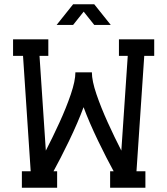

<svg xmlns="http://www.w3.org/2000/svg" viewBox="-20 -884 787 904"><path d="M664.6 0H498.5V-77.6H515.1Q483.9 -134.3 442.4 -219.7Q399.4 -309.1 373.5 -379.4Q347.7 -309.1 304.7 -219.7Q263.2 -134.3 231.9 -77.6H249V0H83V-77.6H124.5L88.4 -621.1H41.5V-698.7H207.5V-621.1H166L195.8 -174.8Q228 -237.3 260 -307.1Q292 -377 313.5 -440.2Q335 -503.4 335 -543.5H412.6Q412.6 -503.4 434.1 -440.4Q455.6 -377.4 487.3 -307.6Q519 -237.8 551.3 -174.8L581.5 -621.1H540V-698.7H706.1V-621.1H659.2L622.6 -77.6H664.6ZM324.2 -863.8H423.8L501.5 -766.6H423.8L374 -829.1L324.2 -766.6H246.6Z"/></svg>

Font: Turpis
Style: Regular
Weight: 400
Designer: GGBotNet
Foundry: f0n7
Version: 1.00